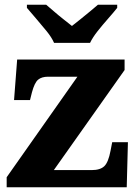

<svg xmlns="http://www.w3.org/2000/svg" viewBox="-20 -786 576 806"><path d="M8 0V-42L305 -464H182Q155 -464 140 -451.5Q125 -439 114 -398L106 -366H39L52 -536H503V-492L206 -72H365Q401 -72 418 -88.5Q435 -105 444 -153L451 -189H517L512 0ZM207 -606Q197 -629 175.5 -655.5Q154 -682 131.5 -708Q109 -734 93 -753V-766H174Q186 -756 205.5 -739Q225 -722 246 -705.5Q267 -689 282 -677Q297 -689 318 -705.5Q339 -722 359 -739Q379 -756 391 -766H472V-753Q457 -734 434 -708Q411 -682 390 -655.5Q369 -629 358 -606Z"/></svg>

Font: Noto Serif Thai ExtraBold
Style: Regular
Weight: 800
Version: Version 2.001